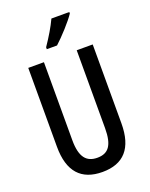

<svg xmlns="http://www.w3.org/2000/svg" viewBox="-172 -1122 881 1128"><g transform="rotate(-20 268.5 -558.0)"><path d="M406 -1024V-1033H294C273 -988 244 -939 207 -885V-873H271C313 -911 380 -984 406 -1024ZM470 -314V-807H370V-320C370 -212 337 -172 269 -172C202 -172 165 -212 165 -319V-807H67V-314C67 -158 137 -83 269 -83C401 -83 470 -158 470 -314Z"/></g></svg>

Font: Noto Sans Kannada UI ExtraCondensed Medium
Style: Regular
Weight: 500
Width: 2
Designer: Jelle Bosma - Monotype Design Team
Foundry: Monotype Imaging Inc.
Version: Version 2.005